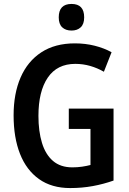

<svg xmlns="http://www.w3.org/2000/svg" viewBox="-20 -944 654 974"><path d="M329 -393H556V-28Q505 -10 450.5 0Q396 10 336 10Q242 10 178 -35.5Q114 -81 81.5 -163.5Q49 -246 49 -359Q49 -469 84.5 -551Q120 -633 189.5 -678.5Q259 -724 360 -724Q413 -724 460.5 -712Q508 -700 546 -679L507 -580Q474 -599 437.5 -609.5Q401 -620 362 -620Q270 -620 222.5 -550.5Q175 -481 175 -356Q175 -278 193 -219Q211 -160 249 -127.5Q287 -95 347 -95Q373 -95 396.5 -98.5Q420 -102 439 -107V-290H329ZM343 -924Q407 -924 407 -856Q407 -822 389.5 -805.5Q372 -789 343 -789Q313 -789 295.5 -805.5Q278 -822 278 -856Q278 -924 343 -924Z"/></svg>

Font: Noto Sans Lao Looped Condensed SemiBold
Style: Regular
Weight: 600
Width: 3
Designer: Mark Frömberg, Ben Mitchell
Foundry: The Fontpad Ltd
Version: Version 1.002; ttfautohint (v1.8.4.7-5d5b)